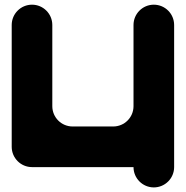

<svg xmlns="http://www.w3.org/2000/svg" viewBox="-20 -714 793 820"><path d="M203.4 -607.3C203.4 -655.2 164.6 -694 116.7 -694C68.8 -694 30 -655.2 30 -607.3V-87C30 -39.2 68.8 -0.3 116.7 -0.3H550.2C550.2 47.5 589.1 86.4 636.9 86.4C684.8 86.4 723.7 47.5 723.7 -0.3V-87V-607.3C723.7 -655.2 684.8 -694 636.9 -694C589.1 -694 550.2 -655.2 550.2 -607.3V-260.5C550.2 -212.6 511.4 -173.8 463.5 -173.8H290.1C242.2 -173.8 203.4 -212.6 203.4 -260.5Z"/></svg>

Font: OpenLukyanov
Style: Regular
Weight: 400
Designer: Michail Lukyanov
Foundry: book-let.ru
Version: Version 2.1